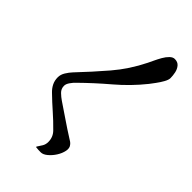

<svg xmlns="http://www.w3.org/2000/svg" viewBox="-42 -887 1085 1085"><g transform="rotate(-45 500.0 -345.0)"><path d="M963 -177Q963 -153 947.5 -140Q932 -127 910.5 -122.5Q889 -118 869 -118Q855 -118 833.5 -130Q812 -142 792 -157Q772 -172 760 -181Q679 -246 612 -325Q545 -404 473 -477Q463 -488 445.5 -500.5Q428 -513 413 -513Q389 -513 372.5 -496Q356 -479 344 -461Q314 -416 283.5 -371.5Q253 -327 224 -281Q220 -274 214.5 -266Q209 -258 202 -253Q187 -240 162 -245Q137 -250 112.5 -265.5Q88 -281 71 -301.5Q54 -322 54 -340Q54 -350 54.5 -359.5Q55 -369 56 -378Q58 -381 60 -380Q76 -369 91 -360Q106 -351 126 -351Q165 -351 192 -378Q230 -415 265 -455Q300 -495 337 -533Q354 -551 375 -561.5Q396 -572 422 -572Q444 -572 465 -559Q486 -546 501 -532Q581 -456 661 -387.5Q741 -319 840 -270Q852 -264 872.5 -254.5Q893 -245 914 -233Q935 -221 949 -206.5Q963 -192 963 -177Z"/></g></svg>

Font: Kaisei Tokumin
Style: Regular
Weight: 400
Designer: Font-Kai, 金井和夫
Foundry: KAZUO KANAI
Version: Version 5.003